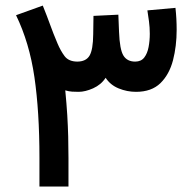

<svg xmlns="http://www.w3.org/2000/svg" viewBox="-20 -681 709 701"><path d="M476.6 -345.7Q443.8 -345.7 413.3 -358.2Q382.8 -370.6 365.7 -397Q349.1 -371.6 320.1 -358.6Q291 -345.7 267.1 -345.7Q254.9 -345.7 243.2 -346.4Q231.4 -347.2 218.3 -351.1Q223.1 -301.3 225.6 -260.7Q228 -220.2 229 -182.9Q230 -145.5 230 -104V0H124V-105.5Q124 -273.4 105.7 -399.2Q87.4 -524.9 38.6 -625.5L136.2 -660.6Q152.3 -620.6 163.1 -590.6Q173.8 -560.5 189.9 -522.5Q201.2 -495.6 215.8 -476.1Q230.5 -456.5 261.7 -456.1Q293.9 -456.1 306.9 -477.8Q319.8 -499.5 320.3 -555.7L321.3 -623L412.1 -627.4L414.6 -564.9Q417 -500 430.7 -478Q444.3 -456.1 473.6 -456.1Q495.1 -456.1 506.6 -470.9Q518.1 -485.8 522.5 -509.3Q526.9 -532.7 526.9 -557.6Q526.9 -580.6 523.9 -603.3Q521 -626 518.1 -643.1L620.6 -652.3Q625 -612.8 625 -572.3Q625 -512.7 611.6 -460.9Q598.1 -409.2 565.7 -377.4Q533.2 -345.7 476.6 -345.7Z"/></svg>

Font: Vazirmatn FD NL Medium
Style: Regular
Weight: 500
Designer: Saber Rastikerdar
Foundry: Saber Rastikerdar
Version: Version 33.003